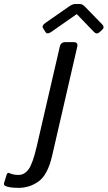

<svg xmlns="http://www.w3.org/2000/svg" viewBox="-167 -720 530 944"><path d="M44.9 -581.1Q36.6 -593.8 57.1 -607.9L171.4 -687.5Q189.5 -700.2 201.7 -700.2H226.1Q238.3 -700.2 250.5 -687.5L335.4 -600.1Q349.1 -585.9 335 -573.2L322.8 -562Q308.6 -548.8 294.9 -563L210.9 -650.4H210L85 -563Q65.4 -549.3 57.1 -562ZM-141.6 193.8Q-149.9 189.5 -146.5 178.2L-134.3 138.7Q-130.4 126 -120.1 131.3Q-103 140.1 -75.7 140.1Q-46.9 140.1 -26.4 112.3Q-5.9 84.5 14.2 -2.9L127 -490.7Q131.8 -512.7 153.8 -512.7H195.8Q217.8 -512.7 212.9 -490.7L89.4 45.4Q67.4 140.1 22.9 171.9Q-21.5 203.6 -74.7 203.6Q-123 203.6 -141.6 193.8Z"/></svg>

Font: Istok Web
Style: BoldItalic
Weight: 700
Italic angle: -13°
Designer: Andrey V. Panov
Foundry: Andrey V. Panov
Version: Version 1.0.2g